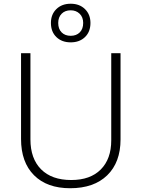

<svg xmlns="http://www.w3.org/2000/svg" viewBox="-20 -999 759 1029"><path d="M626 -713.9V-252Q626 -128.9 554.7 -59.6Q483.4 9.8 356 9.8Q231.9 9.8 162.4 -59.8Q92.8 -129.4 92.8 -253.9V-713.9H143.1V-252Q143.1 -148.9 200.2 -91.6Q257.3 -34.2 361.8 -34.2Q463.9 -34.2 520 -90.6Q576.2 -147 576.2 -247.1V-713.9ZM464.8 -876Q464.8 -828.6 435.5 -800.3Q406.2 -772 358.9 -772Q311.5 -772 282.2 -800.3Q252.9 -828.6 252.9 -876Q252.9 -921.9 282.2 -950.4Q311.5 -979 358.9 -979Q406.2 -979 435.5 -950.2Q464.8 -921.4 464.8 -876ZM292 -876Q292 -843.8 310.3 -825.4Q328.6 -807.1 358.9 -807.1Q389.2 -807.1 407.5 -825.4Q425.8 -843.8 425.8 -876Q425.8 -907.2 406.7 -925.5Q387.7 -943.8 358.9 -943.8Q328.6 -943.8 310.3 -925.3Q292 -906.7 292 -876Z"/></svg>

Font: JBL Sans
Style: Light
Weight: 300
Version: Version 1.10